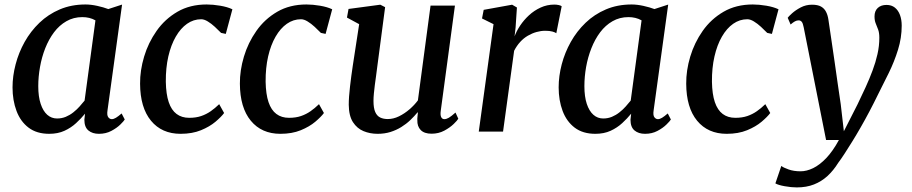

<svg xmlns="http://www.w3.org/2000/svg" viewBox="-20 -588 4074 858"><path d="M460.5 -95.5Q457 -73 463.8 -64.2Q470.5 -55.5 479.5 -55.5Q488 -55.5 498.2 -61.8Q508.5 -68 523.5 -81L537.5 -54Q533.5 -47 517.8 -31.5Q502 -16 477.5 -3Q453 10 422 10Q393 10 375 -5Q357 -20 357 -53L360 -80Q342.5 -58.5 320 -37.8Q297.5 -17 268 -3.5Q238.5 10 200 10Q144 10 107.8 -17.5Q71.5 -45 53.8 -92.2Q36 -139.5 36 -197.5Q36 -248 49.8 -300.5Q63.5 -353 90.2 -400.8Q117 -448.5 156.2 -486.2Q195.5 -524 247.2 -546Q299 -568 362 -568Q386 -568 414.5 -561.8Q443 -555.5 464 -547.5L525.5 -567.5ZM406.5 -497Q393.5 -504.5 378.8 -508Q364 -511.5 348 -511.5Q308.5 -511.5 276.8 -493.2Q245 -475 221.5 -443.8Q198 -412.5 182.2 -372.5Q166.5 -332.5 158.8 -288.8Q151 -245 151 -203Q151 -156 161.8 -123.8Q172.5 -91.5 191.2 -75Q210 -58.5 235 -58.5Q256 -58.5 274 -66Q292 -73.5 307.5 -85.8Q323 -98 335.5 -112Q348 -126 358 -138.5Z M787 10Q703 10 654.8 -48.5Q606.5 -107 606 -214Q605.5 -273 624 -335Q642.5 -397 679.8 -450Q717 -503 773 -535.5Q829 -568 903.5 -568Q931.5 -568 964 -562.5Q996.5 -557 1018.5 -546.5L989 -436.5L968 -441Q955.5 -454 940 -468.2Q924.5 -482.5 908.5 -492.2Q892.5 -502 879 -502Q845 -502 816 -481.8Q787 -461.5 765.5 -424.2Q744 -387 732.2 -335.8Q720.5 -284.5 721 -222.5Q722 -167 734 -131.5Q746 -96 769 -78.8Q792 -61.5 825.5 -61.5Q856 -61.5 879.2 -69.5Q902.5 -77.5 922 -91.2Q941.5 -105 959.5 -122.5L981.5 -83Q969 -66 943 -44Q917 -22 878 -6Q839 10 787 10Z M1233 10Q1149 10 1100.8 -48.5Q1052.5 -107 1052 -214Q1051.5 -273 1070 -335Q1088.5 -397 1125.8 -450Q1163 -503 1219 -535.5Q1275 -568 1349.5 -568Q1377.5 -568 1410 -562.5Q1442.5 -557 1464.5 -546.5L1435 -436.5L1414 -441Q1401.5 -454 1386 -468.2Q1370.5 -482.5 1354.5 -492.2Q1338.5 -502 1325 -502Q1291 -502 1262 -481.8Q1233 -461.5 1211.5 -424.2Q1190 -387 1178.2 -335.8Q1166.5 -284.5 1167 -222.5Q1168 -167 1180 -131.5Q1192 -96 1215 -78.8Q1238 -61.5 1271.5 -61.5Q1302 -61.5 1325.2 -69.5Q1348.5 -77.5 1368 -91.2Q1387.5 -105 1405.5 -122.5L1427.5 -83Q1415 -66 1389 -44Q1363 -22 1324 -6Q1285 10 1233 10Z M1667.5 10Q1633.5 10 1604.5 -2Q1575.5 -14 1557.2 -42.2Q1539 -70.5 1538.5 -120Q1538.5 -137.5 1540 -158.2Q1541.5 -179 1544.2 -202Q1547 -225 1550 -248.8Q1553 -272.5 1556.5 -294.5L1585 -480L1530.5 -509.5L1537.5 -548L1679.5 -567L1701 -556L1666 -290.5Q1663.5 -269 1660.5 -248.2Q1657.5 -227.5 1655 -208Q1652.5 -188.5 1650.8 -170.5Q1649 -152.5 1649 -137Q1649 -105 1656.8 -87.5Q1664.5 -70 1678.8 -63Q1693 -56 1713 -56Q1738 -56 1763 -68.2Q1788 -80.5 1810 -99.5Q1832 -118.5 1847.5 -139.5L1904 -563H2013L1949.5 -92Q1947 -73 1951.8 -64.2Q1956.5 -55.5 1965.5 -55.5Q1975 -55.5 1986 -62Q1997 -68.5 2015.5 -85L2028 -57.5Q2024 -50 2007.5 -34Q1991 -18 1965.5 -4.2Q1940 9.5 1908.5 9.5Q1876 9.5 1860 -7Q1844 -23.5 1845 -51Q1844.5 -53 1844.8 -56.8Q1845 -60.5 1845.5 -65.5Q1846 -70.5 1846.5 -75.5Q1847 -80.5 1847.5 -85L1846 -86Q1831.5 -68.5 1813.5 -51.2Q1795.5 -34 1773.2 -20.2Q1751 -6.5 1724.8 1.8Q1698.5 10 1667.5 10Z M2119.5 0 2185.5 -480 2134 -505.5 2141.5 -544 2268.5 -567 2290 -554.5 2284 -465 2279.5 -425.5Q2288 -449 2304.5 -473.8Q2321 -498.5 2344 -519.8Q2367 -541 2395.8 -554.2Q2424.5 -567.5 2457.5 -567.5Q2467 -567.5 2476.5 -565.5Q2486 -563.5 2490 -560L2466 -439.5Q2461 -443.5 2448.5 -447Q2436 -450.5 2416.5 -450.5Q2397.5 -450.5 2377.8 -445Q2358 -439.5 2339 -428.5Q2320 -417.5 2304.5 -400.5Q2289 -383.5 2277.5 -361L2228 0Z M2901 -95.5Q2897.5 -73 2904.2 -64.2Q2911 -55.5 2920 -55.5Q2928.5 -55.5 2938.8 -61.8Q2949 -68 2964 -81L2978 -54Q2974 -47 2958.2 -31.5Q2942.5 -16 2918 -3Q2893.5 10 2862.5 10Q2833.5 10 2815.5 -5Q2797.5 -20 2797.5 -53L2800.5 -80Q2783 -58.5 2760.5 -37.8Q2738 -17 2708.5 -3.5Q2679 10 2640.5 10Q2584.5 10 2548.2 -17.5Q2512 -45 2494.2 -92.2Q2476.5 -139.5 2476.5 -197.5Q2476.5 -248 2490.2 -300.5Q2504 -353 2530.8 -400.8Q2557.5 -448.5 2596.8 -486.2Q2636 -524 2687.8 -546Q2739.5 -568 2802.5 -568Q2826.5 -568 2855 -561.8Q2883.5 -555.5 2904.5 -547.5L2966 -567.5ZM2847 -497Q2834 -504.5 2819.2 -508Q2804.5 -511.5 2788.5 -511.5Q2749 -511.5 2717.2 -493.2Q2685.5 -475 2662 -443.8Q2638.5 -412.5 2622.8 -372.5Q2607 -332.5 2599.2 -288.8Q2591.5 -245 2591.5 -203Q2591.5 -156 2602.2 -123.8Q2613 -91.5 2631.8 -75Q2650.5 -58.5 2675.5 -58.5Q2696.5 -58.5 2714.5 -66Q2732.5 -73.5 2748 -85.8Q2763.5 -98 2776 -112Q2788.5 -126 2798.5 -138.5Z M3227.5 10Q3143.5 10 3095.2 -48.5Q3047 -107 3046.5 -214Q3046 -273 3064.5 -335Q3083 -397 3120.2 -450Q3157.5 -503 3213.5 -535.5Q3269.5 -568 3344 -568Q3372 -568 3404.5 -562.5Q3437 -557 3459 -546.5L3429.5 -436.5L3408.5 -441Q3396 -454 3380.5 -468.2Q3365 -482.5 3349 -492.2Q3333 -502 3319.5 -502Q3285.5 -502 3256.5 -481.8Q3227.5 -461.5 3206 -424.2Q3184.5 -387 3172.8 -335.8Q3161 -284.5 3161.5 -222.5Q3162.5 -167 3174.5 -131.5Q3186.5 -96 3209.5 -78.8Q3232.5 -61.5 3266 -61.5Q3296.5 -61.5 3319.8 -69.5Q3343 -77.5 3362.5 -91.2Q3382 -105 3400 -122.5L3422 -83Q3409.5 -66 3383.5 -44Q3357.5 -22 3318.5 -6Q3279.5 10 3227.5 10Z M3571.5 -466Q3568 -484.5 3562.5 -490.8Q3557 -497 3549 -497Q3540.5 -497 3532.2 -492.5Q3524 -488 3513 -478.5L3500 -508.5Q3504 -514.5 3519.5 -528.5Q3535 -542.5 3558.2 -554.8Q3581.5 -567 3608.5 -567Q3634 -567 3648.8 -558.8Q3663.5 -550.5 3671.2 -535.5Q3679 -520.5 3682 -500Q3689 -452.5 3696 -405.2Q3703 -358 3709.8 -310.8Q3716.5 -263.5 3723.2 -216.5Q3730 -169.5 3737 -122.5L3751 -1.5L3812 -121.5Q3831 -160.5 3848.2 -198.2Q3865.5 -236 3879.2 -272.8Q3893 -309.5 3901.2 -346Q3909.5 -382.5 3909.5 -419.5Q3909.5 -441.5 3904.2 -455.8Q3899 -470 3893.5 -483Q3888 -496 3888 -514.5Q3888 -539 3902.5 -552.5Q3917 -566 3941.5 -566Q3964 -566 3979 -554Q3994 -542 4001.8 -521Q4009.5 -500 4009.5 -473.5Q4009.5 -419 3993 -365.8Q3976.5 -312.5 3951.8 -262.2Q3927 -212 3903.5 -165.5Q3885 -127.5 3865.5 -90.5Q3846 -53.5 3826.2 -19Q3806.5 15.5 3788 45.2Q3769.5 75 3753.8 99.2Q3738 123.5 3725.5 140Q3704.5 174 3677.8 198.5Q3651 223 3617.5 236.2Q3584 249.5 3540.5 249.5Q3516 249.5 3486.8 244.2Q3457.5 239 3445 231.5L3471.5 153.5Q3480.5 161 3503.8 169.2Q3527 177.5 3557.5 177.5Q3584.5 177.5 3613.5 163.5Q3642.5 149.5 3672 118.8Q3701.5 88 3729 37.5H3671.5Z"/></svg>

Font: Merriweather Medium
Style: Italic
Weight: 500
Italic angle: -7.8°
Version: Version 2.101